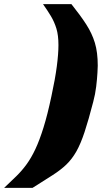

<svg xmlns="http://www.w3.org/2000/svg" viewBox="-92 -763 538 933"><path d="M-72 150Q-39 119 -12 92.5Q15 66 37.5 35Q60 4 80 -38.5Q100 -81 119.5 -143.5Q139 -206 158 -296Q176 -379 184 -440Q192 -501 192 -544Q192 -592 182 -624.5Q172 -657 155.5 -684.5Q139 -712 117 -743H255Q299 -688 327 -644.5Q355 -601 369 -555Q383 -509 383 -444Q383 -437 381.5 -409Q380 -381 375.5 -343Q371 -305 361 -268Q338 -179 319 -121.5Q300 -64 279 -27Q258 10 230.5 36.5Q203 63 163 88.5Q123 114 66 150Z"/></svg>

Font: Saira Expanded Black
Style: Italic
Weight: 900
Width: 7
Italic angle: -12°
Designer: Hector Gatti with collaboration of the Omnibus-Type team
Foundry: Omnibus-Type
Version: Version 1.101